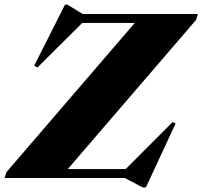

<svg xmlns="http://www.w3.org/2000/svg" viewBox="-57 -776 883 837"><path d="M806 -715 798 -689.5 238.5 -39H491L695.5 -244L708.5 -237.5L579 41H565L487 0H-37L-29 -25.5L530.5 -676H301.5L106 -481.5L92 -489.5L226.5 -756H236.5L303.5 -715Z"/></svg>

Font: Newsreader Display ExtraBold
Style: Italic
Weight: 800
Italic angle: -17°
Designer: Hugues Gentile
Foundry: Production Type
Version: Version 1.001